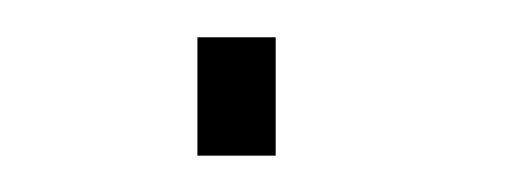

<svg xmlns="http://www.w3.org/2000/svg" viewBox="-20 -394 274 103"><path d="M85.9 -310.5V-374H127.9V-310.5Z"/></svg>

Font: Roboto Slab LO Thin
Style: Regular
Weight: 250
Designer: Google
Version: Version 2.00;September 28, 2018;FontCreator 11.5.0.2427 64-b